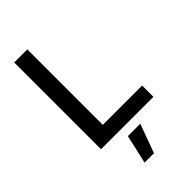

<svg xmlns="http://www.w3.org/2000/svg" viewBox="-287 -813 1138 1138"><g transform="rotate(-45 282.0 -244.0)"><path d="M79.9 0H519.2V-94.5H189.6V-727.3H79.9ZM206.3 238.6H285.2L351.6 57.5H247.5Z"/></g></svg>

Font: Magic Ui Pro Medium
Style: Regular
Weight: 500
Designer: Stefan Endress, Andreas Faust
Version: Version 1.000;FEAKit 1.0